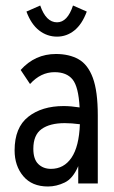

<svg xmlns="http://www.w3.org/2000/svg" viewBox="-20 -666 415 697"><path d="M154 11Q96 11 64.5 -26.5Q33 -64 33 -120Q33 -203 82.5 -242Q132 -281 211 -281Q237 -281 269 -276Q265 -351 243.5 -377.5Q222 -404 178 -404Q128 -404 89 -361L55 -412Q107 -470 183 -470Q231 -470 265 -451Q299 -432 317 -383.5Q335 -335 335 -247V0H264V-63Q245 -18 215 -3.5Q185 11 154 11ZM101 -126Q101 -88 119 -70.5Q137 -53 165 -53Q212 -53 239.5 -93.5Q267 -134 270 -215Q240 -219 215 -219Q161 -219 131 -197.5Q101 -176 101 -126ZM245 -646 295 -624Q278 -578 250 -555.5Q222 -533 187 -533Q151 -533 122 -555.5Q93 -578 76 -624L126 -646Q147 -585 187 -585Q225 -585 245 -646Z"/></svg>

Font: Inconsolata Condensed Medium
Style: Regular
Weight: 500
Width: 3
Monospace: yes
Designer: Raph Levien, Cyreal, Brenton Simpson
Foundry: Raph Levien, Cyreal, Google
Version: Version 3.100; ttfautohint (v1.8.4.7-5d5b)